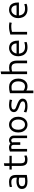

<svg xmlns="http://www.w3.org/2000/svg" viewBox="2300 -3116 1001 5640"><g transform="rotate(-90 2800.0 -295.5)"><path d="M294 12Q254 12 214.5 5.5Q175 -1 142.5 -19Q110 -37 90 -69.5Q70 -102 70 -153Q70 -212 103 -247Q136 -282 187 -297.5Q238 -313 292 -313Q321 -313 348.5 -309.5Q376 -306 402 -300V-328Q402 -361 392.5 -392Q383 -423 355.5 -443Q328 -463 274 -463Q224 -463 187.5 -455.5Q151 -448 134 -441L125 -508Q142 -516 185 -523Q228 -530 279 -530Q355 -530 399 -505Q443 -480 462 -436.5Q481 -393 481 -336V-8Q447 -2 396 5Q345 12 294 12ZM288 -56Q326 -56 355.5 -59Q385 -62 402 -66V-230Q384 -236 356.5 -240.5Q329 -245 298 -245Q263 -245 229 -237Q195 -229 173 -209Q151 -189 151 -153Q151 -98 187.5 -77Q224 -56 288 -56Z M933 12Q852 12 812 -14.5Q772 -41 759 -89Q746 -137 746 -201V-451H640V-518H746V-667L824 -681V-518H1044V-451H824V-200Q824 -145 835 -114.5Q846 -84 871.5 -72Q897 -60 940 -60Q980 -60 1003.5 -67.5Q1027 -75 1045 -83L1057 -17Q1049 -13 1017 -0.5Q985 12 933 12Z M1170 0V-505Q1200 -518 1228.5 -524.5Q1257 -531 1285 -531Q1320 -531 1350 -521Q1380 -511 1401 -489Q1427 -510 1453 -520.5Q1479 -531 1505 -531Q1534 -531 1564.5 -515Q1595 -499 1616.5 -467Q1638 -435 1638 -387V0H1562V-387Q1562 -410 1553.5 -428Q1545 -446 1529.5 -456Q1514 -466 1494 -466Q1480 -466 1464.5 -457.5Q1449 -449 1435 -432Q1439 -422 1440.5 -411Q1442 -400 1442 -389V-200H1366V-386Q1366 -421 1352.5 -443.5Q1339 -466 1300 -466Q1289 -466 1275.5 -463Q1262 -460 1246 -455V0Z M1958 11Q1892 11 1840.5 -22.5Q1789 -56 1759 -116.5Q1729 -177 1729 -259Q1729 -341 1758.5 -401.5Q1788 -462 1840 -496Q1892 -530 1958 -530Q2026 -530 2078.5 -496Q2131 -462 2161 -401.5Q2191 -341 2191 -259Q2191 -177 2161 -116.5Q2131 -56 2078.5 -22.5Q2026 11 1958 11ZM1959 -61Q2004 -61 2038 -84.5Q2072 -108 2091 -152.5Q2110 -197 2110 -259Q2110 -321 2091 -366Q2072 -411 2037.5 -435Q2003 -459 1958 -459Q1914 -459 1880.5 -435Q1847 -411 1828.5 -366Q1810 -321 1810 -259Q1810 -197 1829 -152.5Q1848 -108 1882 -84.5Q1916 -61 1959 -61Z M2499 12Q2467 12 2436.5 9Q2406 6 2377 -1.5Q2348 -9 2318 -22L2335 -96Q2374 -77 2417.5 -66Q2461 -55 2511 -55Q2577 -55 2610 -72.5Q2643 -90 2643 -127Q2643 -154 2622.5 -172.5Q2602 -191 2569.5 -205Q2537 -219 2500 -231Q2469 -242 2438 -255.5Q2407 -269 2382 -286.5Q2357 -304 2342 -329Q2327 -354 2327 -388Q2327 -429 2349.5 -461Q2372 -493 2418 -511.5Q2464 -530 2534 -530Q2575 -530 2620 -524Q2665 -518 2696 -510L2682 -437Q2670 -445 2645.5 -450.5Q2621 -456 2592 -459.5Q2563 -463 2535 -463Q2471 -463 2437.5 -446Q2404 -429 2404 -389Q2404 -368 2421 -352.5Q2438 -337 2466 -325.5Q2494 -314 2527 -302Q2561 -289 2595.5 -274.5Q2630 -260 2659 -241Q2688 -222 2705.5 -195.5Q2723 -169 2723 -133Q2723 -85 2698.5 -52.5Q2674 -20 2624.5 -4Q2575 12 2499 12Z M2883 185V-502Q2902 -507 2928 -513.5Q2954 -520 2988.5 -524.5Q3023 -529 3065 -529Q3138 -529 3193.5 -496.5Q3249 -464 3280.5 -403Q3312 -342 3312 -258Q3312 -180 3284.5 -119Q3257 -58 3206 -23Q3155 12 3085 12Q3039 12 3006.5 1Q2974 -10 2961 -22V185ZM3079 -61Q3133 -61 3166.5 -87.5Q3200 -114 3215.5 -159Q3231 -204 3231 -259Q3231 -356 3184 -407Q3137 -458 3066 -458Q3021 -458 2997 -454Q2973 -450 2961 -445V-105Q2978 -89 3011.5 -75Q3045 -61 3079 -61Z M3443 0V-762L3521 -776V-509Q3547 -519 3576 -524Q3605 -529 3634 -529Q3714 -529 3759 -499.5Q3804 -470 3822.5 -416.5Q3841 -363 3841 -292V0H3763V-271Q3763 -341 3750.5 -381.5Q3738 -422 3708.5 -440Q3679 -458 3627 -458Q3596 -458 3565 -451Q3534 -444 3521 -439V0Z M4232 12Q4141 12 4082.5 -24.5Q4024 -61 3996 -123Q3968 -185 3968 -259Q3968 -328 3989 -379Q4010 -430 4045.5 -463.5Q4081 -497 4124 -513.5Q4167 -530 4212 -530Q4279 -530 4327 -501.5Q4375 -473 4401 -414.5Q4427 -356 4427 -267Q4427 -263 4427 -255Q4427 -247 4427 -240H4046Q4054 -151 4103.5 -105.5Q4153 -60 4244 -60Q4295 -60 4329 -68Q4363 -76 4378 -83L4389 -17Q4377 -8 4332.5 2Q4288 12 4232 12ZM4049 -309H4344Q4344 -358 4326.5 -392Q4309 -426 4279 -444.5Q4249 -463 4210 -463Q4165 -463 4130.5 -440.5Q4096 -418 4075 -382.5Q4054 -347 4049 -309Z M4606 0V-492Q4663 -510 4720.5 -520Q4778 -530 4832 -530Q4858 -530 4878 -529Q4898 -528 4918 -525Q4938 -522 4964 -517L4950 -450Q4925 -457 4906.5 -460Q4888 -463 4870.5 -463.5Q4853 -464 4830 -464Q4793 -464 4756.5 -459Q4720 -454 4684 -443V0Z M5352 12Q5261 12 5202.5 -24.5Q5144 -61 5116 -123Q5088 -185 5088 -259Q5088 -328 5109 -379Q5130 -430 5165.5 -463.5Q5201 -497 5244 -513.5Q5287 -530 5332 -530Q5399 -530 5447 -501.5Q5495 -473 5521 -414.5Q5547 -356 5547 -267Q5547 -263 5547 -255Q5547 -247 5547 -240H5166Q5174 -151 5223.5 -105.5Q5273 -60 5364 -60Q5415 -60 5449 -68Q5483 -76 5498 -83L5509 -17Q5497 -8 5452.5 2Q5408 12 5352 12ZM5169 -309H5464Q5464 -358 5446.5 -392Q5429 -426 5399 -444.5Q5369 -463 5330 -463Q5285 -463 5250.5 -440.5Q5216 -418 5195 -382.5Q5174 -347 5169 -309Z"/></g></svg>

Font: Ubuntu Sans Mono
Style: Regular
Weight: 400
Monospace: yes
Designer: Dalton Maag Ltd
Foundry: Dalton Maag Ltd
Version: Version 1.006